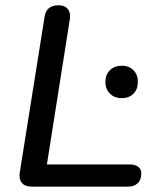

<svg xmlns="http://www.w3.org/2000/svg" viewBox="-20 -697 589 717"><path d="M53.9 -53.4 146.3 -632.8Q149.2 -655.3 162.4 -666.3Q175.6 -677.3 198.2 -677.3Q221.9 -677.3 233.2 -663.2Q244.5 -649.2 240.6 -624.4L155.2 -82.9H463.4Q484.7 -82.9 496.1 -74.2Q507.6 -65.5 507.6 -49.7Q507.6 -25.4 494.2 -12.7Q480.8 0 458.2 0H98.9Q73.5 0 61.7 -14Q50 -28 53.9 -53.4ZM373.5 -391Q373.5 -418.1 390.5 -434.8Q407.4 -451.6 434.7 -451.6Q462 -451.6 478.4 -434.8Q494.9 -418.1 494.9 -391.1Q494.9 -364 478.4 -347.2Q462 -330.5 434.7 -330.5Q407.4 -330.5 390.5 -347.4Q373.5 -364.4 373.5 -391Z"/></svg>

Font: SN Pro Thin
Style: Italic
Weight: 200
Italic angle: -9°
Designer: Tobias Whetton
Foundry: Supernotes
Version: Version 1.003;Glyphs 3.3 (3324)